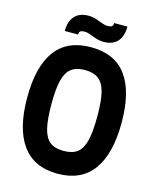

<svg xmlns="http://www.w3.org/2000/svg" viewBox="-137 -1038 935 1147"><g transform="rotate(15 330.0 -464.0)"><path d="M38 -378Q38 -569 110.5 -667.5Q183 -766 330 -766Q477 -766 549.5 -667.5Q622 -569 622 -378Q622 -185 549 -84.5Q476 16 330 16Q184 16 111 -84.5Q38 -185 38 -378ZM472 -378Q472 -472 458.5 -525Q445 -578 414 -601.5Q383 -625 330 -625Q277 -625 246 -601.5Q215 -578 201.5 -525Q188 -472 188 -378Q188 -281 201.5 -226.5Q215 -172 245.5 -148.5Q276 -125 330 -125Q384 -125 414.5 -148.5Q445 -172 458.5 -226.5Q472 -281 472 -378ZM267 -944Q287 -944 303.5 -939.5Q320 -935 340 -927Q353 -922 366 -918Q379 -914 390 -914Q409 -914 417 -920Q425 -926 425 -941H507Q507 -881 477.5 -848.5Q448 -816 392 -816Q372 -816 355.5 -820.5Q339 -825 319 -833Q306 -838 293 -842Q280 -846 269 -846Q250 -846 242 -840Q234 -834 234 -819H152Q152 -879 181.5 -911.5Q211 -944 267 -944Z"/></g></svg>

Font: Farro
Style: Bold
Weight: 700
Designer: Aceler Chua
Foundry: Grayscale Limited
Version: Version 1.101